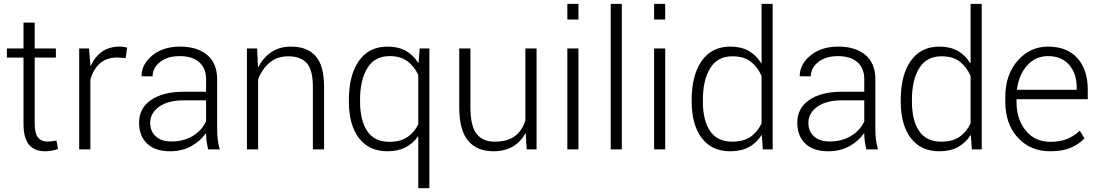

<svg xmlns="http://www.w3.org/2000/svg" viewBox="-20 -782 5752 1005"><path d="M161.6 -663.6V-528.3H272.5V-480.5H161.6V-136.2Q161.6 -83.5 179 -62.3Q196.3 -41 226.1 -41Q238.8 -41 249 -42.2Q259.3 -43.5 275.4 -46.4L283.7 -2.4Q270.5 2.9 252.4 6.3Q234.4 9.8 215.8 9.8Q161.1 9.8 132.1 -24.2Q103 -58.1 103 -136.2V-480.5H16.1V-528.3H103V-663.6Z M637.7 -478 594.2 -481Q538.1 -481 503.2 -450.4Q468.3 -419.9 453.1 -364.7V0H394.5V-528.3H445.8L453.1 -440.4V-438L454.6 -437.5Q477.1 -485.4 514.6 -511.7Q552.2 -538.1 606.4 -538.1Q617.7 -538.1 628.2 -536.4Q638.7 -534.7 645.5 -532.7Z M1069.3 0Q1063.5 -27.3 1061 -45.9Q1058.6 -64.5 1058.6 -83.5L1057.1 -84Q1028.3 -43 980.5 -16.6Q932.6 9.8 870.6 9.8Q792 9.8 750 -30.3Q708 -70.3 708 -140.6Q708 -215.3 770.3 -258.5Q832.5 -301.8 941.9 -301.8H1058.6V-367.2Q1058.6 -424.8 1022.7 -456.5Q986.8 -488.3 920.4 -488.3Q857.9 -488.3 818.4 -457.8Q778.8 -427.2 778.8 -382.3L720.7 -382.8Q720.7 -445.3 777.1 -491.7Q833.5 -538.1 922.9 -538.1Q1012.2 -538.1 1064.5 -494.4Q1116.7 -450.7 1116.7 -366.2V-106.4Q1116.7 -78.1 1119.6 -52.2Q1122.6 -26.4 1130.4 0ZM877.4 -41.5Q941.9 -41.5 989.5 -70.6Q1037.1 -99.6 1058.6 -146.5V-256.8H940.9Q859.9 -256.8 813 -223.4Q766.1 -189.9 766.1 -138.7Q766.1 -95.2 795.2 -68.4Q824.2 -41.5 877.4 -41.5Z M1325.7 -528.3 1330.6 -430.7 1332 -430.2Q1357.4 -480.5 1400.9 -509.3Q1444.3 -538.1 1502.9 -538.1Q1588.4 -538.1 1632.3 -488.3Q1676.3 -438.5 1676.3 -327.6V0H1617.7V-326.7Q1617.7 -417 1585.4 -452.1Q1553.2 -487.3 1488.8 -487.3Q1429.2 -487.3 1389.9 -453.1Q1350.6 -418.9 1331.1 -366.2V0H1272.5V-528.3Z M1806.2 -259.8Q1806.2 -388.7 1858.6 -463.4Q1911.1 -538.1 2008.8 -538.1Q2064 -538.1 2103.8 -516.1Q2143.6 -494.1 2169.4 -452.6L2170.9 -453.1L2176.8 -528.3H2227.5V203.1H2169.4V-67.4L2168 -67.9Q2141.6 -30.3 2102.1 -10.3Q2062.5 9.8 2007.8 9.8Q1911.1 9.8 1858.6 -59.6Q1806.2 -128.9 1806.2 -249.5ZM1864.7 -249.5Q1864.7 -151.9 1902.3 -95.7Q1939.9 -39.6 2018.6 -39.6Q2074.2 -39.6 2110.8 -63.5Q2147.5 -87.4 2169.4 -131.3V-389.6Q2148.9 -434.1 2113 -461.2Q2077.1 -488.3 2019.5 -488.3Q1940.9 -488.3 1902.8 -425.5Q1864.7 -362.8 1864.7 -259.8Z M2731.9 -84.5H2730.5Q2705.6 -39.1 2663.6 -14.6Q2621.6 9.8 2562 9.8Q2476.6 9.8 2430.2 -45.4Q2383.8 -100.6 2383.8 -222.2V-528.3H2442.4V-221.2Q2442.4 -122.6 2474.6 -81.5Q2506.8 -40.5 2568.8 -40.5Q2636.7 -40.5 2675.5 -69.8Q2714.4 -99.1 2730 -152.3V-528.3H2788.6V0H2736.8Z M3007.8 0H2949.7V-528.3H3007.8ZM3007.8 -679.7H2949.7V-761.7H3007.8Z M3234.9 0H3176.8V-761.7H3234.9Z M3461.9 0H3403.8V-528.3H3461.9ZM3461.9 -679.7H3403.8V-761.7H3461.9Z M3600.6 -259.8Q3600.6 -388.7 3653.1 -463.4Q3705.6 -538.1 3803.2 -538.1Q3859.4 -538.1 3898.9 -515.6Q3938.5 -493.2 3964.8 -450.7L3966.3 -451.2V-761.7H4024.4V0H3972.7L3967.8 -74.2L3966.3 -74.7Q3939.9 -33.7 3899.7 -12Q3859.4 9.8 3802.2 9.8Q3705.6 9.8 3653.1 -59.6Q3600.6 -128.9 3600.6 -249.5ZM3659.2 -249.5Q3659.2 -151.9 3696.8 -96.2Q3734.4 -40.5 3813 -40.5Q3871.1 -40.5 3908 -65.7Q3944.8 -90.8 3966.3 -136.2V-384.3Q3945.8 -431.2 3909.9 -459.2Q3874 -487.3 3814 -487.3Q3735.4 -487.3 3697.3 -425Q3659.2 -362.8 3659.2 -259.8Z M4514.6 0Q4508.8 -27.3 4506.3 -45.9Q4503.9 -64.5 4503.9 -83.5L4502.4 -84Q4473.6 -43 4425.8 -16.6Q4377.9 9.8 4315.9 9.8Q4237.3 9.8 4195.3 -30.3Q4153.3 -70.3 4153.3 -140.6Q4153.3 -215.3 4215.6 -258.5Q4277.8 -301.8 4387.2 -301.8H4503.9V-367.2Q4503.9 -424.8 4468 -456.5Q4432.1 -488.3 4365.7 -488.3Q4303.2 -488.3 4263.7 -457.8Q4224.1 -427.2 4224.1 -382.3L4166 -382.8Q4166 -445.3 4222.4 -491.7Q4278.8 -538.1 4368.2 -538.1Q4457.5 -538.1 4509.8 -494.4Q4562 -450.7 4562 -366.2V-106.4Q4562 -78.1 4564.9 -52.2Q4567.9 -26.4 4575.7 0ZM4322.8 -41.5Q4387.2 -41.5 4434.8 -70.6Q4482.4 -99.6 4503.9 -146.5V-256.8H4386.2Q4305.2 -256.8 4258.3 -223.4Q4211.4 -189.9 4211.4 -138.7Q4211.4 -95.2 4240.5 -68.4Q4269.5 -41.5 4322.8 -41.5Z M4694.8 -259.8Q4694.8 -388.7 4747.3 -463.4Q4799.8 -538.1 4897.5 -538.1Q4953.6 -538.1 4993.2 -515.6Q5032.7 -493.2 5059.1 -450.7L5060.5 -451.2V-761.7H5118.7V0H5066.9L5062 -74.2L5060.5 -74.7Q5034.2 -33.7 4993.9 -12Q4953.6 9.8 4896.5 9.8Q4799.8 9.8 4747.3 -59.6Q4694.8 -128.9 4694.8 -249.5ZM4753.4 -249.5Q4753.4 -151.9 4791 -96.2Q4828.6 -40.5 4907.2 -40.5Q4965.3 -40.5 5002.2 -65.7Q5039.1 -90.8 5060.5 -136.2V-384.3Q5040 -431.2 5004.2 -459.2Q4968.3 -487.3 4908.2 -487.3Q4829.6 -487.3 4791.5 -425Q4753.4 -362.8 4753.4 -259.8Z M5478 9.8Q5372.6 9.8 5307.4 -61.8Q5242.2 -133.3 5242.2 -248.5V-275.4Q5242.2 -391.1 5306.9 -464.6Q5371.6 -538.1 5465.8 -538.1Q5564.9 -538.1 5619.4 -477.8Q5673.8 -417.5 5673.8 -312.5V-262.7H5300.8V-248.5Q5300.8 -157.7 5349.1 -98.6Q5397.5 -39.6 5478 -39.6Q5526.4 -39.6 5562.7 -53.5Q5599.1 -67.4 5631.8 -97.7L5656.7 -57.6Q5627 -26.4 5584 -8.3Q5541 9.8 5478 9.8ZM5465.8 -488.3Q5399.9 -488.3 5356.2 -439.2Q5312.5 -390.1 5302.7 -312H5615.7V-326.7Q5615.7 -397 5576.2 -442.6Q5536.6 -488.3 5465.8 -488.3Z"/></svg>

Font: Franko
Style: Light
Weight: 300
Designer: Google
Version: Version 1.200310; 2013